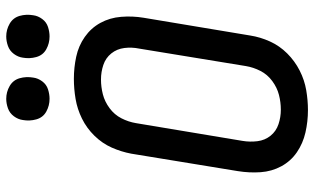

<svg xmlns="http://www.w3.org/2000/svg" viewBox="-216 -784 1008 616"><g transform="rotate(-90 288.0 -476.0)"><path d="M243 8Q274 8 306.5 2.5Q339 -3 369.5 -18.5Q400 -34 424.5 -58.5Q449 -83 463 -114Q477 -145 482 -177L539 -519Q545 -555 542 -591.5Q539 -628 522.5 -658Q506 -688 477.5 -708Q449 -728 414 -735.5Q379 -743 343 -743Q311 -743 278.5 -737.5Q246 -732 215.5 -717Q185 -702 160.5 -677Q136 -652 122.5 -621.5Q109 -591 103 -559L47 -217Q41 -180 43.5 -144Q46 -108 62.5 -77.5Q79 -47 107.5 -27.5Q136 -8 171 0Q206 8 243 8ZM244 -79Q220 -79 197.5 -86.5Q175 -94 160.5 -112Q146 -130 143 -154Q140 -178 144 -202L201 -544Q205 -568 216.5 -590.5Q228 -613 249 -628.5Q270 -644 293.5 -650Q317 -656 341 -656Q365 -656 387.5 -648.5Q410 -641 424.5 -623Q439 -605 442 -581Q445 -557 440 -533L384 -191Q380 -167 368.5 -144.5Q357 -122 336 -106.5Q315 -91 291.5 -85Q268 -79 244 -79ZM479 -821Q494 -821 509.5 -826Q525 -831 535 -844.5Q545 -858 547 -873Q551 -896 545 -917Q539 -938 520 -949Q501 -960 479 -960Q464 -960 448.5 -954.5Q433 -949 423 -935.5Q413 -922 411 -907Q407 -885 413 -863.5Q419 -842 438 -831.5Q457 -821 479 -821ZM279 -821Q294 -821 309.5 -826Q325 -831 335 -844.5Q345 -858 347 -873Q351 -896 345 -917Q339 -938 320 -949Q301 -960 279 -960Q264 -960 248.5 -954.5Q233 -949 223 -935.5Q213 -922 211 -907Q207 -885 213 -863.5Q219 -842 238 -831.5Q257 -821 279 -821Z"/></g></svg>

Font: Iosevka Sparkle Medium
Style: Italic
Weight: 500
Italic angle: -9°
Designer: Belleve Invis
Foundry: Belleve Invis
Version: Version 4.5.0; ttfautohint (v1.8.3)